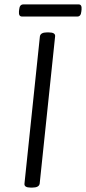

<svg xmlns="http://www.w3.org/2000/svg" viewBox="-20 -849 390 871"><path d="M119 2Q89 2 91 -16L161 -684Q164 -702 193 -702H201Q232 -702 230 -684L160 -16Q157 2 127 2ZM80 -774Q64 -774 66 -797L67 -806Q69 -829 86 -829H337Q352 -829 350 -806L349 -797Q347 -774 331 -774Z"/></svg>

Font: Asap Semi Expanded Semi Expanded Light
Style: Italic
Weight: 300
Width: 6
Italic angle: -6°
Designer: Pablo Cosgaya
Foundry: Omnibus-Type
Version: Version 3.001; ttfautohint (v1.8.4.7-5d5b)